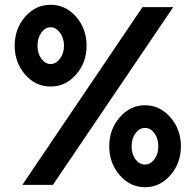

<svg xmlns="http://www.w3.org/2000/svg" viewBox="-20 -780 825 810"><path d="M193.8 -415Q129.9 -415 85.9 -465.6Q42 -516.1 42 -586.9Q42 -658.7 85.9 -709.2Q129.9 -759.8 193.8 -759.8Q256.8 -759.8 301 -709.5Q345.2 -659.2 345.2 -586.9Q345.2 -516.1 301 -465.6Q256.8 -415 193.8 -415ZM581.1 -750H710.9L203.1 0H74.2ZM193.8 -509.8Q215.8 -509.8 232.9 -532.5Q250 -555.2 250 -587.2Q250 -619.1 232.9 -642.1Q215.8 -665 193.8 -665Q170.9 -665 154.5 -642.6Q138.2 -620.1 138.2 -586.9Q138.2 -554.7 154.5 -532.2Q170.9 -509.8 193.8 -509.8ZM699 -41Q654.8 9.8 591.8 9.8Q528.8 9.8 484.9 -41Q440.9 -91.8 440.9 -162.8Q440.9 -233.9 484.9 -284.9Q528.8 -335.9 591.8 -335.9Q654.8 -335.9 699 -284.9Q743.2 -233.9 743.2 -162.8Q743.2 -91.8 699 -41ZM591.8 -85.9Q614.7 -85.9 631.3 -107.9Q647.9 -129.9 647.9 -162.8Q647.9 -195.8 631.6 -218Q615.2 -240.2 591.8 -240.2Q567.9 -240.2 551.5 -218Q535.2 -195.8 535.2 -162.8Q535.2 -129.9 551.5 -107.9Q567.9 -85.9 591.8 -85.9Z"/></svg>

Font: Oakes Grotesk
Style: SemiBold Italic
Weight: 600
Designer: Samuel Oakes
Foundry: Samuel Oakes
Version: Version 1.0 | wf-rip DC20170320